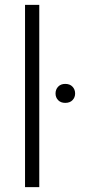

<svg xmlns="http://www.w3.org/2000/svg" viewBox="-20 -770 372 790"><path d="M141.6 0H83V-750H141.6ZM208.5 -385.3Q208.5 -401.9 219.2 -413.3Q230 -424.8 248.5 -424.8Q267.6 -424.8 278.3 -413.3Q289.1 -401.9 289.1 -385.3Q289.1 -369.1 278.3 -357.9Q267.6 -346.7 248.5 -346.7Q230 -346.7 219.2 -357.9Q208.5 -369.1 208.5 -385.3Z"/></svg>

Font: SteelSelectRoboto
Style: Regular
Weight: 300
Designer: Google
Version: Version 2.137; 2017